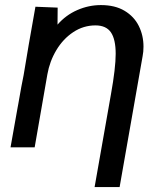

<svg xmlns="http://www.w3.org/2000/svg" viewBox="-20 -580 640 756"><path d="M435.5 -368Q435.5 -425 416.8 -452.5Q398 -480 356 -480Q308.5 -480 268.5 -453.5Q228.5 -427 202 -382.8Q175.5 -338.5 166.5 -287L116.5 0H21.5L49 -154.5L52 -170.5Q57 -200.5 64 -238.2Q71 -276 73 -284Q90.5 -392 119.5 -553.5L207 -550L206.5 -483Q239 -520.5 284 -540.2Q329 -560 377.5 -560Q433 -560 470.5 -537.5Q508 -515 526.5 -477.8Q545 -440.5 545 -396.5Q545 -376 541.5 -358.5L451 156.5H352.5L417 -209.5Q435.5 -312.5 435.5 -368Z"/></svg>

Font: JuliaMono Medium
Style: Italic
Weight: 500
Italic angle: -9°
Monospace: yes
Designer: cormullion
Foundry: corm
Version: Version 0.054; ttfautohint (v1.8.4)